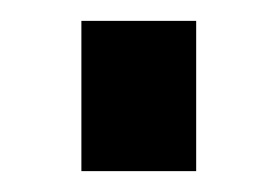

<svg xmlns="http://www.w3.org/2000/svg" viewBox="-20 -164 265 184"><path d="M58 0H168V-144H58Z"/></svg>

Font: FIGSv2-sans-serif
Style: Bold
Weight: 700
Designer: Matt McInerney, Pablo Impallari, Rodrigo Fuenzalida,Mirko Velimirovic
Foundry: Matt McInerney, Pablo Impallari, Rodrigo Fuenzalida
Version: Version 4.021;hotconv 1.0.109;makeotfexe 2.5.65596